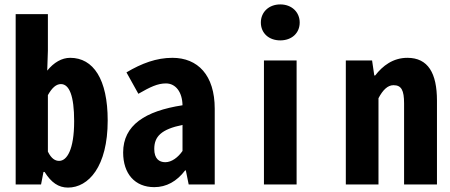

<svg xmlns="http://www.w3.org/2000/svg" viewBox="-20 -836 2040 870"><path d="M288 14C381 14 468 -81 468 -290C468 -477 403 -574 298 -574C260 -574 224 -553 194 -516L197 -606V-772H51V0H166L177 -57H182C212 -9 245 14 288 14ZM248 -107C231 -107 213 -116 197 -149V-405C216 -439 235 -455 256 -455C294 -455 316 -402 316 -287C316 -157 283 -107 248 -107Z M679 12C734 12 781 -14 819 -64H822L835 0H953V-343C953 -496 876 -574 761 -574C689 -574 622 -549 553 -508L607 -411C661 -442 694 -458 732 -458C776 -458 806 -419 807 -359C638 -333 538 -269 538 -145C538 -49 591 12 679 12ZM729 -101C701 -101 679 -117 679 -161C679 -217 710 -250 807 -270V-152C787 -123 758 -101 729 -101Z M1176 0H1324V-562H1176ZM1250 -653C1302 -653 1338 -686 1338 -734C1338 -781 1302 -816 1250 -816C1198 -816 1162 -781 1162 -734C1162 -686 1198 -653 1250 -653Z M1547 0H1695V-391C1715 -429 1737 -450 1763 -450C1799 -450 1811 -427 1811 -367V0H1960V-380C1960 -504 1920 -574 1826 -574C1761 -574 1714 -538 1680 -494H1676L1666 -562H1547Z"/></svg>

Font: Noto Sans Mono CJK HK
Style: Bold
Weight: 700
Designer: Ryoko NISHIZUKA 西塚涼子 (kana, bopomofo & ideographs); Paul D. Hunt (Latin, Greek & Cyrillic); Sandoll Communications 산돌커뮤니
Foundry: Adobe
Version: Version 2.004;hotconv 1.0.118;makeotfexe 2.5.65603